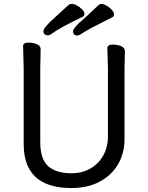

<svg xmlns="http://www.w3.org/2000/svg" viewBox="-20 -935 750 973"><path d="M238 -761Q231 -756 222 -756Q213 -756 206.5 -761Q200 -766 200 -776Q200 -786 214.5 -803.5Q229 -821 264 -852Q326 -909 330.5 -912Q335 -915 345.5 -915Q356 -915 370.5 -907Q385 -899 396.5 -887Q408 -875 408 -864Q408 -853 397 -849Q276 -791 238 -761ZM377 -815Q412 -845 480 -910Q485 -915 495 -915Q505 -915 520 -906.5Q535 -898 546.5 -885.5Q558 -873 558 -862Q558 -851 548 -847Q426 -786 403.5 -770.5Q381 -755 372 -755Q360 -755 355 -761.5Q350 -768 350 -778Q350 -787 377 -815ZM97 -701Q97 -719 124 -719Q146 -719 165 -712Q186 -703 186 -686L184 -590V-216Q184 -128 224.5 -92.5Q265 -57 342 -57Q396 -57 438 -81Q480 -105 503.5 -147.5Q527 -190 527 -245V-591L524 -691Q524 -709 551 -709Q573 -709 592 -702Q613 -693 613 -677L611 -590V-232Q611 -157 577 -100.5Q543 -44 482.5 -13Q422 18 342 18Q235 18 175 -26Q100 -81 100 -204V-592Z"/></svg>

Font: Moon Stars Kai
Style: Bold
Weight: 700
Designer: GuiWonder
Version: Version 1.101